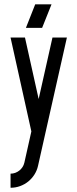

<svg xmlns="http://www.w3.org/2000/svg" viewBox="-20 -614 362 897"><path d="M193.8 0 157.7 160.6Q152.8 182.6 140.9 201.4Q128.9 220.2 112.1 233.9Q95.2 247.6 74 255.4Q52.7 263.2 29.3 263.2V197.3Q41 197.3 51.5 193.4Q62 189.5 70.6 182.6Q79.1 175.8 85.2 166.5Q91.3 157.2 93.8 146H94.2H93.8L126.5 0L29.3 -438.5H96.7L160.6 -151.4L225.1 -438.5H292.5ZM144.5 -593.8H220.7L176.8 -483.9H101.1Z"/></svg>

Font: Aeronef
Style: Regular
Weight: 400
Designer: Peter Wiegel - CAT-Fonts Germany
Foundry: CAT-Fonts, Peter Wiegel
Version: Version 0.002